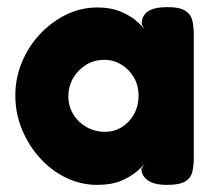

<svg xmlns="http://www.w3.org/2000/svg" viewBox="-20 -511 603 539"><path d="M449 8Q412 8 394.5 -5Q377 -18 377 -37L387 -54Q381 -44 364 -29.5Q347 -15 320 -3.5Q293 8 253 8Q207 8 165.5 -12Q124 -32 92 -67.5Q60 -103 41.5 -148Q23 -193 23 -243Q23 -292 41.5 -336.5Q60 -381 92.5 -415.5Q125 -450 166 -470Q207 -490 253 -490Q290 -490 316 -479.5Q342 -469 359.5 -455Q377 -441 386 -428L378 -442Q377 -466 394.5 -478.5Q412 -491 450 -491Q486 -491 501.5 -480Q517 -469 520.5 -451Q524 -433 524 -413V-68Q524 -49 520.5 -31Q517 -13 501.5 -2.5Q486 8 449 8ZM275 -141Q301 -141 322.5 -154.5Q344 -168 356.5 -191Q369 -214 369 -242Q369 -271 356 -293.5Q343 -316 321 -329.5Q299 -343 273 -343Q244 -343 221.5 -329Q199 -315 185.5 -292Q172 -269 172 -240Q172 -213 185.5 -190.5Q199 -168 222.5 -154.5Q246 -141 275 -141Z"/></svg>

Font: Fredoka Light SemiBold
Style: Regular
Weight: 600
Version: Version 2.001